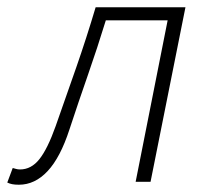

<svg xmlns="http://www.w3.org/2000/svg" viewBox="-46 -500 573 528"><path d="M6 8Q-5 8 -12.5 6.5Q-20 5 -26 2L-11 -38Q-7 -37 -2 -35.5Q3 -34 9 -34Q40 -34 62.5 -62.5Q85 -91 107 -153Q136 -235 164 -315.5Q192 -396 217 -480H464L368 0H327L415 -444H245Q222 -369 196 -294.5Q170 -220 145 -144Q120 -67 85 -29.5Q50 8 6 8Z"/></svg>

Font: Source Sans 3 Light
Style: Italic
Weight: 300
Italic angle: -11°
Designer: Paul D. Hunt
Foundry: Adobe
Version: Version 3.046;hotconv 1.0.118;makeotfexe 2.5.65603